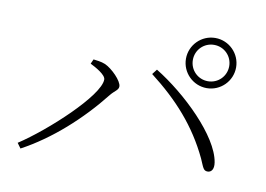

<svg xmlns="http://www.w3.org/2000/svg" viewBox="-69 -812 1137 822"><g transform="rotate(10 500.0 -401.5)"><path d="M805 -489C865 -489 914 -538 914 -598C914 -658 865 -707 805 -707C745 -707 696 -658 696 -598C696 -538 745 -489 805 -489ZM49 -118 65 -96C190 -163 309 -270 402 -388C419 -409 436 -415 436 -431C436 -455 390 -501 359 -515C340 -523 320 -524 307 -526L298 -506C320 -495 367 -470 367 -449C367 -379 167 -195 49 -118ZM871 -138C886 -138 899 -151 894 -182C876 -294 713 -450 582 -530L565 -508C683 -417 772 -319 834 -188C850 -152 852 -138 871 -138ZM805 -519C761 -519 726 -554 726 -598C726 -642 761 -677 805 -677C849 -677 884 -642 884 -598C884 -554 849 -519 805 -519Z"/></g></svg>

Font: Source Han Serif TW VF
Style: Regular
Weight: 250
Designer: Ryoko NISHIZUKA 西塚涼子 (kana & ideographs); Frank Grießhammer (Latin, Greek & Cyrillic); Wenlong ZHANG 张文龙 (bopomofo); San
Foundry: Adobe
Version: Version 2.002;hotconv 1.1.0;makeotfexe 2.6.0